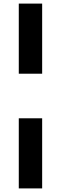

<svg xmlns="http://www.w3.org/2000/svg" viewBox="-20 -828 339 1068"><path d="M84.5 -418V-808H214.5V-418ZM84.5 220V-170H214.5V220Z"/></svg>

Font: Encode Sans Exp SmBold
Style: Regular
Weight: 600
Width: 7
Designer: Multiple Designers
Foundry: Impallari Type
Version: Version 3.002; ttfautohint (v1.8.3) -l 8 -r 50 -G 200 -x 14 